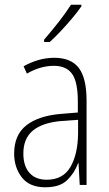

<svg xmlns="http://www.w3.org/2000/svg" viewBox="-20 -784 460 814"><path d="M210 -539Q281 -539 314 -496Q347 -453 347 -357V0H318L313 -92H311Q296 -51 265 -20.5Q234 10 172 10Q105 10 72.5 -32Q40 -74 40 -133Q40 -212 91.5 -252.5Q143 -293 237 -301L310 -307V-353Q310 -437 285.5 -471Q261 -505 208 -505Q182 -505 154 -497.5Q126 -490 94 -472L80 -503Q110 -520 143 -529.5Q176 -539 210 -539ZM240 -271Q160 -264 119.5 -230.5Q79 -197 79 -133Q79 -80 105 -51Q131 -22 178 -22Q247 -22 278.5 -76Q310 -130 311 -218V-276ZM325 -757Q309 -734 285.5 -706Q262 -678 237 -651.5Q212 -625 191 -606H167V-616Q199 -653 228.5 -690.5Q258 -728 281 -764H325Z"/></svg>

Font: Noto Sans Telugu Condensed ExtraLight
Style: Regular
Weight: 200
Width: 3
Designer: Jelle Bosma - Monotype Design Team
Foundry: Monotype Imaging Inc.
Version: Version 2.005; ttfautohint (v1.8.4.7-5d5b)